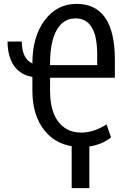

<svg xmlns="http://www.w3.org/2000/svg" viewBox="-20 -740 640 981"><path d="M476.6 -461.9Q476.6 -646 366.2 -646Q304.2 -646.5 270 -586.9Q235.8 -527.3 235.8 -415V-407.2H476.6ZM436.5 221.2H346.2V6.8Q262.2 -6.8 210 -70.3Q145.5 -147.9 145.5 -276.4V-346.7Q51.8 -363.8 26.4 -460.4Q18.6 -491.2 18.6 -527.8H91.3Q92.3 -439 145.5 -416Q145.5 -553.2 208.5 -636.7Q271.5 -720.2 370.6 -720.2Q566.9 -720.2 566.9 -434.6V-342.8H235.8V-276.4Q235.8 -128.4 322.3 -79.6Q352.5 -62.5 395.5 -62.5Q458.5 -62.5 524.4 -104.5L547.4 -38.1Q501 -1 436.5 8.3Z"/></svg>

Font: RobotoMono-Regular
Style: Regular
Weight: 400
Designer: Google
Version: Version 2.000985; 2015; ttfautohint (v1.3)